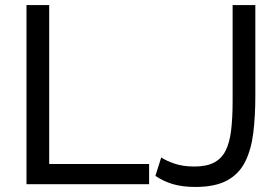

<svg xmlns="http://www.w3.org/2000/svg" viewBox="-20 -730 1109 761"><path d="M85 0V-710H175V-80H571V0ZM619 -106Q638 -93 671.5 -81.5Q705 -70 751 -70Q798 -70 828 -85.5Q858 -101 874 -132.5Q890 -164 896 -213Q902 -262 902 -329V-710H992V-349Q992 -270 984 -204Q976 -138 952 -89.5Q928 -41 880.5 -15Q833 11 754 11Q704 11 666 0Q628 -11 596 -33Z"/></svg>

Font: Raleway Thin Medium
Style: Regular
Weight: 500
Version: Version 4.026